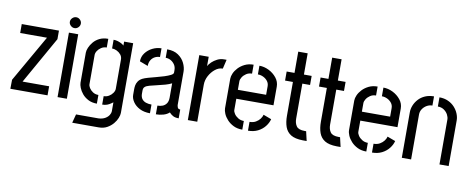

<svg xmlns="http://www.w3.org/2000/svg" viewBox="-72 -1044 3844 1566"><g transform="rotate(10 1849.5 -260.5)"><path d="M30 0 31 -75 252 -462H30V-536H338V-465L118 -75H338V0Z M421 0V-534H498V0ZM459 -578Q441 -578 427 -591.5Q413 -605 413 -623Q413 -641 427 -654.5Q441 -668 459 -668Q477 -668 490.5 -654.5Q504 -641 504 -623Q504 -605 490.5 -591.5Q477 -578 459 -578Z M575 185 594 113H781Q813 111 834.5 98.5Q856 86 866.5 68.5Q877 51 877 38V-37Q871 -33 859 -24.5Q847 -16 830 -9.5Q813 -3 790 -3V-73Q813 -73 832.5 -84.5Q852 -96 864.5 -114Q877 -132 877 -149V-392Q877 -415 863 -432Q849 -449 829 -458.5Q809 -468 790 -468V-540Q809 -540 826.5 -534.5Q844 -529 857.5 -521.5Q871 -514 877 -507V-540H952V38Q952 55 942.5 79.5Q933 104 913 128Q893 152 863.5 168.5Q834 185 793 185ZM746 -3Q704 -3 673.5 -19Q643 -35 623.5 -58.5Q604 -82 594.5 -106.5Q585 -131 585 -148V-397Q585 -415 595 -439Q605 -463 624.5 -486.5Q644 -510 674 -525Q704 -540 746 -540V-468Q720 -468 700 -454.5Q680 -441 669.5 -424Q659 -407 659 -394V-149Q659 -135 669.5 -118Q680 -101 699.5 -88Q719 -75 746 -75Z M1186 -1Q1136 -1 1100 -19.5Q1064 -38 1044.5 -67Q1025 -96 1025 -125V-173Q1025 -188 1028 -204.5Q1031 -221 1042 -238Q1053 -255 1076 -267Q1092 -275 1121.5 -283.5Q1151 -292 1185 -300.5Q1219 -309 1250 -319Q1281 -329 1301.5 -339.5Q1322 -350 1322 -362V-381Q1322 -409 1308.5 -428.5Q1295 -448 1275.5 -458.5Q1256 -469 1234 -469V-539Q1290 -539 1326 -514.5Q1362 -490 1379.5 -453.5Q1397 -417 1397 -383V-107Q1397 -101 1401.5 -87.5Q1406 -74 1424 -74V-1Q1394 -1 1376 -11Q1358 -21 1345 -36Q1326 -18 1296 -9.5Q1266 -1 1235 -1V-73Q1258 -73 1277.5 -80.5Q1297 -88 1309.5 -106Q1322 -124 1322 -155V-273Q1301 -262 1269.5 -253Q1238 -244 1204 -236.5Q1170 -229 1143 -221.5Q1116 -214 1106 -204Q1094 -195 1094 -172V-143Q1095 -118 1107 -102.5Q1119 -87 1139.5 -80Q1160 -73 1186 -73ZM1101 -378 1032 -404Q1032 -443 1055 -473.5Q1078 -504 1113.5 -521.5Q1149 -539 1187 -539V-467Q1164 -467 1144.5 -456.5Q1125 -446 1113 -426Q1101 -406 1101 -378Z M1500 0V-538H1578V-461Q1587 -478 1605.5 -495.5Q1624 -513 1649.5 -526Q1675 -539 1705 -539Q1711 -539 1716 -539Q1721 -539 1726 -539L1708 -463Q1675 -463 1645.5 -439.5Q1616 -416 1597 -380.5Q1578 -345 1578 -307V0Z M1951 0Q1909 0 1877.5 -15.5Q1846 -31 1824.5 -54.5Q1803 -78 1792.5 -103Q1782 -128 1782 -147V-393Q1782 -412 1792.5 -436.5Q1803 -461 1824.5 -484Q1846 -507 1877.5 -522.5Q1909 -538 1950 -538V-464Q1923 -464 1902.5 -450.5Q1882 -437 1870.5 -418.5Q1859 -400 1859 -385V-314H2093V-384Q2093 -409 2079 -427Q2065 -445 2043.5 -455.5Q2022 -466 1998 -466V-538Q2038 -538 2076.5 -519Q2115 -500 2141 -467.5Q2167 -435 2167 -394V-240H1859V-147Q1859 -133 1870.5 -115.5Q1882 -98 1903 -85Q1924 -72 1951 -72ZM1998 0V-73Q2028 -73 2049.5 -85.5Q2071 -98 2084 -115.5Q2097 -133 2101 -150L2168 -125Q2160 -93 2137 -64Q2114 -35 2079 -17.5Q2044 0 1998 0Z M2451 0Q2387 -1 2352.5 -22.5Q2318 -44 2304 -83Q2290 -122 2290 -175V-455H2225V-530H2290V-706H2368V-530H2432V-455H2368V-165Q2368 -127 2385.5 -102.5Q2403 -78 2454 -78H2466L2484 0Z M2732 0Q2668 -1 2633.5 -22.5Q2599 -44 2585 -83Q2571 -122 2571 -175V-455H2506V-530H2571V-706H2649V-530H2713V-455H2649V-165Q2649 -127 2666.5 -102.5Q2684 -78 2735 -78H2747L2765 0Z M2978 0Q2936 0 2904.5 -15.5Q2873 -31 2851.5 -54.5Q2830 -78 2819.5 -103Q2809 -128 2809 -147V-393Q2809 -412 2819.5 -436.5Q2830 -461 2851.5 -484Q2873 -507 2904.5 -522.5Q2936 -538 2977 -538V-464Q2950 -464 2929.5 -450.5Q2909 -437 2897.5 -418.5Q2886 -400 2886 -385V-314H3120V-384Q3120 -409 3106 -427Q3092 -445 3070.5 -455.5Q3049 -466 3025 -466V-538Q3065 -538 3103.5 -519Q3142 -500 3168 -467.5Q3194 -435 3194 -394V-240H2886V-147Q2886 -133 2897.5 -115.5Q2909 -98 2930 -85Q2951 -72 2978 -72ZM3025 0V-73Q3055 -73 3076.5 -85.5Q3098 -98 3111 -115.5Q3124 -133 3128 -150L3195 -125Q3187 -93 3164 -64Q3141 -35 3106 -17.5Q3071 0 3025 0Z M3272 -378Q3272 -406 3283.5 -434.5Q3295 -463 3317 -487Q3339 -511 3371 -525Q3403 -539 3444 -539V-463Q3419 -463 3397.5 -450.5Q3376 -438 3362.5 -417.5Q3349 -397 3349 -372V0H3272ZM3584 -372Q3584 -391 3573 -412Q3562 -433 3540.5 -448Q3519 -463 3489 -463V-539Q3529 -539 3561 -524.5Q3593 -510 3615 -486Q3637 -462 3648.5 -433.5Q3660 -405 3660 -378V0H3584Z"/></g></svg>

Font: Stick No Bills ExtraLight
Style: Regular
Weight: 400
Version: Version 2.000